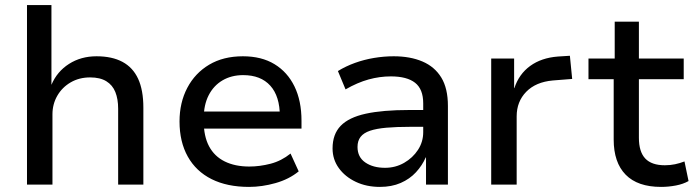

<svg xmlns="http://www.w3.org/2000/svg" viewBox="-20 -725 2739 754"><path d="M86 0V-705H182V-392Q204 -444 251 -474Q298 -504 359 -504Q420 -504 461 -482Q502 -460 522.5 -415.5Q543 -371 543 -302V0H444V-298Q444 -336 433 -363.5Q422 -391 397.5 -406Q373 -421 334 -421Q291 -421 257.5 -401.5Q224 -382 205 -349Q186 -316 186 -276V0Z M958 9Q872 9 811 -21.5Q750 -52 717.5 -110Q685 -168 685 -248Q685 -322 715.5 -380Q746 -438 801.5 -471Q857 -504 934 -504Q1007 -504 1058 -473Q1109 -442 1136.5 -385.5Q1164 -329 1164 -251V-220H761V-287H1097L1079 -268Q1079 -347 1041.5 -388.5Q1004 -430 935 -430Q889 -430 854 -409.5Q819 -389 799.5 -351Q780 -313 780 -260V-249Q780 -190 801 -150.5Q822 -111 862.5 -91Q903 -71 959 -71Q1000 -71 1042.5 -82Q1085 -93 1121 -122L1153 -52Q1115 -21 1062 -6Q1009 9 958 9Z M1472 9Q1419 9 1377 -11Q1335 -31 1310.5 -65Q1286 -99 1286 -142Q1286 -198 1318 -231Q1350 -264 1416.5 -278.5Q1483 -293 1587 -293H1658V-227H1592Q1537 -227 1497.5 -223.5Q1458 -220 1433 -211.5Q1408 -203 1396 -187.5Q1384 -172 1384 -148Q1384 -108 1414.5 -87Q1445 -66 1492 -66Q1533 -66 1567 -85.5Q1601 -105 1621.5 -136.5Q1642 -168 1642 -206V-319Q1642 -375 1610 -400Q1578 -425 1515 -425Q1471 -425 1427.5 -413Q1384 -401 1337 -374L1307 -446Q1338 -465 1374 -478Q1410 -491 1449 -497.5Q1488 -504 1526 -504Q1591 -504 1639 -483.5Q1687 -463 1713 -420.5Q1739 -378 1739 -309V0H1653V-107H1652Q1638 -75 1613.5 -48.5Q1589 -22 1553.5 -6.5Q1518 9 1472 9Z M1909 0V-495H1999V-379H2000Q2018 -434 2062 -466Q2106 -498 2171 -503L2218 -506L2227 -415L2151 -409Q2084 -403 2046.5 -364.5Q2009 -326 2009 -268V0Z M2576 9Q2484 9 2437 -39Q2390 -87 2390 -177V-414H2291V-495H2394V-640H2489V-495H2665V-414H2489V-184Q2489 -129 2514 -102.5Q2539 -76 2591 -76Q2612 -76 2631 -80Q2650 -84 2668 -91L2684 -14Q2663 -2 2634 3.5Q2605 9 2576 9Z"/></svg>

Font: Nunito Sans 12pt ExtraLight 8pt Medium
Style: Regular
Weight: 500
Version: Version 3.101;gftools[0.9.27]